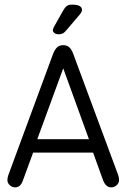

<svg xmlns="http://www.w3.org/2000/svg" viewBox="-20 -800 546 829"><path d="M382 -141 425 -22Q437 9 460 9Q474 9 484 -0.5Q494 -10 494 -23Q494 -34 490 -45L296 -568Q289 -587 279 -596Q269 -605 253 -605Q237 -605 227 -596Q217 -587 209 -567L16 -44Q14 -38 13 -33Q12 -28 12 -23Q12 -10 22 -0.5Q32 9 45 9Q69 9 79 -21L123 -141ZM364 -199H141L253 -505ZM334 -757Q334 -764 330 -769Q326 -774 317 -777Q308 -780 291 -780Q277 -780 269 -774.5Q261 -769 253 -755L213 -684Q208 -674 208 -670Q208 -663 215 -657.5Q222 -652 233 -652Q244 -652 251 -655.5Q258 -659 267 -670L325 -738Q334 -749 334 -757Z"/></svg>

Font: Beiruti
Style: Regular
Weight: 400
Designer: Arlette Boutros
Foundry: Boutros
Version: Version 1.41